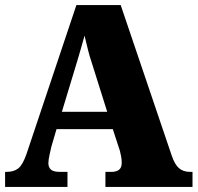

<svg xmlns="http://www.w3.org/2000/svg" viewBox="-20 -734 776 754"><path d="M0 0V-59H6Q34 -59 51.5 -72.5Q69 -86 84 -129L280 -714H454L654 -124Q666 -88 683 -73.5Q700 -59 726 -59H736V0H394V-59H418Q436 -59 447 -67Q458 -75 458 -95Q458 -108 455.5 -120.5Q453 -133 451 -141L423 -227H202L182 -159Q179 -146 174.5 -126Q170 -106 170 -93Q170 -77 180 -68Q190 -59 215 -59H245V0ZM283 -493 223 -295H401L339 -492Q332 -512 326 -536.5Q320 -561 312 -594Q303 -562 296.5 -539Q290 -516 283 -493Z"/></svg>

Font: Noto Serif SemiCondensed Black
Style: Regular
Weight: 900
Width: 4
Designer: Monotype Design Team
Foundry: Monotype Imaging Inc.
Version: Version 2.014; ttfautohint (v1.8.4.7-5d5b)